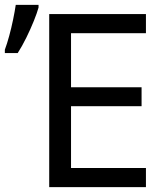

<svg xmlns="http://www.w3.org/2000/svg" viewBox="-21 -772 682 792"><path d="M182 -714H581V-635H272V-412H563V-334H272V-79H581V0H182ZM-1 -553V-567Q8 -591 17 -624Q26 -657 33 -691Q40 -725 44 -752H138V-741Q132 -719 118.5 -685.5Q105 -652 87.5 -616.5Q70 -581 52 -553Z"/></svg>

Font: BC Sans
Style: Regular
Weight: 400
Designer: Monotype Design Team
Province of B.C.
Foundry: Monotype Imaging Inc.
Version: Version 2.000;GOOG;noto-source:20170915:90ef993387c0